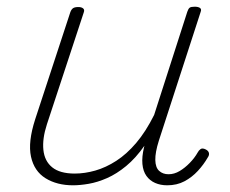

<svg xmlns="http://www.w3.org/2000/svg" viewBox="-20 -536 686 573"><path d="M198 17Q150 17 116 -4Q82 -25 72.5 -68.5Q63 -112 85 -180L190 -500Q193 -508 198 -511.5Q203 -515 214 -515Q223 -515 228 -511Q233 -507 230 -499L120 -165Q106 -122 109.5 -88.5Q113 -55 136 -36.5Q159 -18 203 -18Q233 -18 264.5 -27Q296 -36 327 -56Q358 -76 386.5 -109.5Q415 -143 440 -193L539 -501Q542 -510 546 -513Q550 -516 561 -516Q571 -516 576.5 -512.5Q582 -509 579 -501L454 -116Q443 -81 443.5 -58.5Q444 -36 455 -26Q466 -16 483 -16Q500 -16 516 -25.5Q532 -35 546.5 -50Q561 -65 570 -81Q573 -87 578.5 -91Q584 -95 594 -90Q602 -86 603.5 -79.5Q605 -73 600 -66Q588 -45 570.5 -26Q553 -7 530.5 5Q508 17 479 17Q459 17 443 10Q427 3 417 -11Q407 -25 405 -46.5Q403 -68 410 -97L411 -101Q385 -64 356.5 -40.5Q328 -17 299.5 -4.5Q271 8 245 12.5Q219 17 198 17Z"/></svg>

Font: Playwrite RO Thin
Style: Regular
Weight: 250
Version: Version 1.002